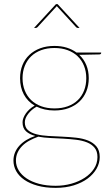

<svg xmlns="http://www.w3.org/2000/svg" viewBox="-20 -720 542 928"><path d="M397 -342Q397 -374.5 386.2 -401.5Q375.5 -428.5 355.5 -447.8Q335.5 -467 307 -477.5Q278.5 -488 243 -488Q207.5 -488 179 -477.5Q150.5 -467 130.5 -447.8Q110.5 -428.5 99.8 -401.5Q89 -374.5 89 -342Q89 -309.5 99.8 -282.5Q110.5 -255.5 130.5 -236.2Q150.5 -217 179 -206.5Q207.5 -196 243 -196Q279.5 -196 308 -206.5Q336.5 -217 356.2 -236.2Q376 -255.5 386.5 -282.5Q397 -309.5 397 -342ZM451 39Q451 11 437.2 -5.8Q423.5 -22.5 400.5 -31.8Q377.5 -41 348 -44.5Q318.5 -48 286.5 -49.8Q254.5 -51.5 223 -53Q191.5 -54.5 165 -59.5Q141.5 -51 121.5 -40Q101.5 -29 87.2 -14.5Q73 0 65 17.5Q57 35 57 56Q57 81.5 70.5 103.8Q84 126 108.8 142.5Q133.5 159 169 168.5Q204.5 178 249 178Q288.5 178 325 167.8Q361.5 157.5 389.5 139.2Q417.5 121 434.2 95.5Q451 70 451 39ZM469 -466V-464Q469 -461 466.5 -459Q464 -457 461 -457L363 -455Q385.5 -434 397.2 -405.5Q409 -377 409 -342Q409 -307 397.2 -278.2Q385.5 -249.5 363.8 -229Q342 -208.5 311.5 -197.2Q281 -186 243 -186Q218 -186 196.8 -190.8Q175.5 -195.5 157 -204.5Q132 -190.5 116 -169.5Q100 -148.5 100 -129Q100 -104 115.5 -90.8Q131 -77.5 156.5 -71Q182 -64.5 214.5 -62.8Q247 -61 281 -59.5Q315 -58 347.5 -54.5Q380 -51 405.5 -40.8Q431 -30.5 446.5 -11.8Q462 7 462 39Q462 68.5 446.8 95.2Q431.5 122 403.8 142.8Q376 163.5 336.8 175.8Q297.5 188 249 188Q199.5 188 161.5 177.5Q123.5 167 97.5 149Q71.5 131 58.2 107Q45 83 45 56Q45 35.5 52.5 17.2Q60 -1 73.8 -16Q87.5 -31 107 -43Q126.5 -55 150.5 -63Q123 -70 106 -85.2Q89 -100.5 89 -129Q89 -139 93.2 -150Q97.5 -161 105 -171.8Q112.5 -182.5 123.2 -192.2Q134 -202 147.5 -209.5Q113.5 -229.5 95.2 -263.5Q77 -297.5 77 -342Q77 -376.5 88.5 -405.2Q100 -434 121.8 -454.5Q143.5 -475 174 -486.5Q204.5 -498 243 -498Q275.5 -498 302.2 -489.8Q329 -481.5 350 -466ZM364.5 -585H355.5Q351.5 -585 347.5 -589L257.5 -687Q255.5 -689 254.5 -690.5Q253.5 -689 251.5 -687L161.5 -589Q160 -587.5 158 -586.2Q156 -585 153.5 -585H144.5L250.5 -700H258.5Z"/></svg>

Font: Lato 2
Style: Regular
Weight: 100
Designer: Lukasz Dziedzic with Adam Twardoch and Botio Nikoltchev
Foundry: tyPoland Lukasz Dziedzic
Version: Version 2.015; 2015-08-06; http://www.latofonts.com/